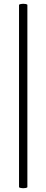

<svg xmlns="http://www.w3.org/2000/svg" viewBox="-20 -745 244 1010"><path d="M124 240.2Q117.7 245.1 102.1 245.1Q88.4 245.1 80.1 240.2V-720.2Q88.4 -725.1 102.1 -725.1Q117.7 -725.1 124 -720.2Z"/></svg>

Font: Common Serif
Style: Regular
Weight: 400
Designer: Philipp H. Poll, Khaled Hosny
Foundry: Stefan Peev, Context Ltd.
Version: Version 1.026